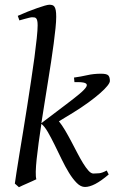

<svg xmlns="http://www.w3.org/2000/svg" viewBox="-20 -762 479 802"><path d="M214.8 -691.9Q214.8 -672.9 211.9 -644.3Q209 -615.7 204.3 -580.1Q199.7 -544.4 193.4 -503.7Q187 -462.9 180.2 -419.9Q173.3 -377 166.3 -333Q159.2 -289.1 152.8 -247.6L257.8 -327.1Q291.5 -352.5 313 -370.6Q334.5 -388.7 340.6 -399.7Q346.7 -410.6 335.2 -415.3Q323.7 -419.9 291 -418.9L289.1 -438Q317.9 -441.9 344.5 -448Q371.1 -454.1 401.9 -454.1Q425.3 -454.1 432.1 -447.3Q439 -440.4 439 -423.8Q439 -416.5 428.5 -403.3Q418 -390.1 397.7 -372.3Q377.4 -354.5 348.6 -333.5Q319.8 -312.5 283.2 -290L226.1 -255.4Q238.8 -239.7 252 -217.5Q265.1 -195.3 277.8 -171.1Q290.5 -147 303 -123Q315.4 -99.1 327.1 -80.1Q338.9 -61 349.6 -49.1Q360.4 -37.1 370.1 -37.1Q381.3 -37.1 394.3 -38.3Q407.2 -39.6 425.8 -49.8L434.1 -33.2Q401.9 -5.9 377.7 6.6Q353.5 19 335 19Q317.4 19 300.8 2.4Q284.2 -14.2 268.3 -40Q252.4 -65.9 237.3 -97.2Q222.2 -128.4 207.8 -157.7Q193.4 -187 179.7 -210.7Q166 -234.4 152.8 -244.6Q146.5 -203.1 141.4 -165.5Q136.2 -127.9 133.1 -97.4Q129.9 -66.9 129.4 -45.2Q128.9 -23.4 131.8 -13.2Q125 -9.8 115 -5.4Q105 -1 94.7 3.7Q84.5 8.3 74.7 12.5Q64.9 16.6 59.1 20L42 4.9Q43.9 -9.3 48.8 -41.3Q53.7 -73.2 60.8 -116.5Q67.9 -159.7 76.4 -211.4Q85 -263.2 93.3 -316.9Q101.6 -370.6 109.6 -423.3Q117.7 -476.1 123.8 -521.5Q129.9 -566.9 133.5 -602.1Q137.2 -637.2 137.2 -655.8Q137.2 -668 135.7 -674.8Q134.3 -681.6 131.3 -685.1Q128.4 -688.5 124 -689.2Q119.6 -689.9 113.8 -689.9Q109.9 -689.9 101.1 -687.7Q92.3 -685.5 83.5 -683.1Q73.2 -680.2 61 -676.8L54.2 -695.8Q74.7 -705.1 95.7 -713.4Q116.7 -721.7 134.8 -728Q152.8 -734.4 166.5 -738.3Q180.2 -742.2 186 -742.2Q192.9 -742.2 198.2 -740.7Q203.6 -739.3 207.3 -734.1Q210.9 -729 212.9 -719Q214.8 -709 214.8 -691.9Z"/></svg>

Font: Gentium Plus Afr
Style: Italic
Weight: 400
Italic angle: -8°
Designer: J. Victor Gaultney, Annie Olsen, Iska Routamaa, Becca Hirsbrunner
Foundry: SIL International
Version: Version 5.000